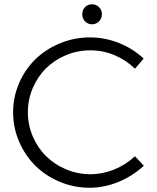

<svg xmlns="http://www.w3.org/2000/svg" viewBox="-20 -882 741 908"><path d="M382.3 -848.4Q395.5 -861.8 415 -861.8Q434.6 -861.8 448.2 -848.4Q461.9 -835 461.9 -814.9Q461.9 -794.9 448.2 -781Q434.6 -767.1 415 -767.1Q395.5 -767.1 382.3 -781Q369.1 -794.9 369.1 -814.9Q369.1 -835 382.3 -848.4ZM618.2 -557.1Q575.7 -598.6 521 -621.3Q466.3 -644 407.2 -644Q346.7 -644 292 -621.1Q237.3 -598.1 197.8 -559.1Q158.2 -520 135 -465.6Q111.8 -411.1 111.8 -351.1Q111.8 -291.5 135 -237.1Q158.2 -182.6 197.8 -143.6Q237.3 -104.5 292 -81.3Q346.7 -58.1 407.2 -58.1Q465.3 -58.1 520 -80.3Q574.7 -102.5 618.2 -143.1L660.2 -98.1Q607.9 -49.8 540.8 -22Q473.6 5.9 403.8 5.9Q329.6 5.9 262.7 -22.2Q195.8 -50.3 147.5 -98.1Q99.1 -146 70.6 -211.9Q42 -277.8 42 -351.1Q42 -423.8 70.6 -489.3Q99.1 -554.7 147.7 -602.1Q196.3 -649.4 263.7 -677.2Q331.1 -705.1 405.8 -705.1Q476.6 -705.1 543 -678.5Q609.4 -651.9 659.2 -605Z"/></svg>

Font: Montserrat arm Light
Style: Regular
Weight: 300
Designer: Julieta Ulanovsky
Foundry: Julieta Ulanovsky
Version: Version 6.000;PS 006.000;hotconv 1.0.88;makeotf.lib2.5.64775